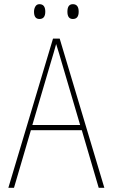

<svg xmlns="http://www.w3.org/2000/svg" viewBox="-20 -900 540 920"><path d="M197 -844Q197 -880 169 -880Q156 -880 149.5 -869Q143 -858 143 -844Q143 -809 169 -809Q197 -809 197 -844ZM357 -844Q357 -880 329 -880Q303 -880 303 -844Q303 -809 329 -809Q357 -809 357 -844ZM224 -603Q231 -626 237 -646.5Q243 -667 249 -689Q257 -664 263 -644Q269 -624 275 -603L364 -301H135ZM453 0H480L266 -715H234L20 0H47L128 -276H372Z"/></svg>

Font: Noto Sans Mono UI Condensed Thin
Style: Regular
Weight: 250
Width: 3
Designer: Monotype Design team
Foundry: Monotype Imaging Inc.
Version: 1.000